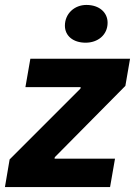

<svg xmlns="http://www.w3.org/2000/svg" viewBox="-45 -758 547 778"><path d="M-25 0H401L421 -115H176L177 -121L463 -410L482 -520H78L58 -405H282L281 -399L-6 -112ZM302 -585C351 -585 391 -616 391 -666C391 -707 358 -738 305 -738C257 -738 218 -703 218 -654C218 -613 251 -585 302 -585Z"/></svg>

Font: Fixel Text 20240404
Style: Bold Italic
Weight: 700
Width: 4
Italic angle: -10°
Designer: AlfaBravo + MacPaw
Foundry: Kyrylo Tkachov, Marchela Mozhyna, Serhii Makarenko, Maria Weinstein, Zakhar Kryvoshyya
Version: Version 1.211;Glyphs 3.2 (3225)